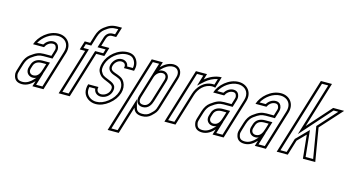

<svg xmlns="http://www.w3.org/2000/svg" viewBox="-87 -1041 2991 1606"><g transform="rotate(15 1408.0 -238.5)"><path d="M219.3 -48 204.7 0H300.7L404.9 -341C429.7 -422.2 377.9 -482 304 -482C218.1 -482 139.9 -409.5 118.9 -341H213.9C224.3 -364.3 248.2 -388 279.3 -388C291.9 -388 300.5 -383.3 305 -374C314.1 -355 310.9 -347.5 304.9 -328L292.4 -287H228.4C208.4 -287 190.3 -283.8 174 -277.5C157.7 -271.2 138.1 -259.3 115.1 -242C92.2 -224.7 75.3 -198.3 64.5 -163L48 -109C42.3 -90.3 35.2 -70.7 40.9 -50C48.2 -12.7 72.8 6 114.8 6C160.2 6 195 -21.2 219.3 -48ZM232.5 -209H268.5L254.5 -163C244.2 -129.4 230.5 -90 187.2 -90C160.6 -90 144.9 -111.9 153.4 -140L160.8 -164C170.2 -194.9 194.4 -209 232.5 -209ZM204.5 -61.4C181.7 -36.3 151.7 -14 114.8 -14C80 -14 66 -26.1 60.6 -53.8L60.4 -54.6L60.2 -55.3C56.5 -68.6 61 -83.3 67.1 -103.2L83.6 -157.2C93.5 -189.6 108.4 -211.8 127.2 -226C149.3 -242.7 167.7 -253.6 181.2 -258.9C194.9 -264.2 210.5 -267 228.4 -267H307.2L324.1 -322.2C329.6 -340.4 334.6 -358.5 323 -382.7C314.7 -399.9 297.1 -408 279.3 -408C242.8 -408 216.1 -383.9 201.9 -361H148.9C177.8 -414.8 240 -462 304 -462C315 -462 325.2 -460.5 334.5 -457.6C377.2 -444.7 403.4 -404.5 385.8 -346.8L285.9 -20H231.7L264.6 -127.8ZM232.5 -229C189.2 -229 154.1 -210.5 141.7 -169.8L134.3 -145.8C132.2 -139 131.1 -132.2 131.1 -125.5C130.9 -94 155.1 -70 187.2 -70C246.7 -70 264.1 -126 273.6 -157.2L295.6 -229Z M432 0H528L650.3 -400H720.3L743.6 -476H673.6L693.7 -542C701.3 -566.7 716.7 -579 740.1 -579H775.1L802 -667H769C714 -667 690.3 -654.2 651.1 -625C627 -607 609.2 -579.3 597.7 -542L577.6 -476H530.6L507.3 -400H554.3ZM459.1 -20 581.4 -420H534.4L545.4 -456H592.4L616.9 -536.2C627.4 -570.7 643.1 -594.1 663.1 -609C701.3 -637.4 717.8 -647 769 -647H774.9L760.3 -599H740.1C707.8 -599 684.1 -579 674.6 -547.8L646.5 -456H716.5L705.5 -420H635.5L513.2 -20Z M776.9 -84C749 -84 730.8 -106.5 740.1 -137H651.1C642.7 -109.7 641.7 -85.2 648.1 -63.5C659.9 -23.5 702.2 7 752.1 7C790.7 7 828.3 -7.5 864.9 -36.5C901.4 -65.5 925.6 -99.3 937.4 -138C947.8 -172.1 944.4 -205.7 930.3 -231C915.7 -257.3 901.3 -264.3 870.9 -277L842.9 -287C818.5 -295.8 798.4 -308 808.8 -342C816.1 -366.1 840.6 -393 870.4 -393C897.8 -393 913.8 -374.7 904.7 -345H992.7C1003.5 -380.3 1000.5 -412 983.7 -440C966.9 -468 940.2 -482 903.6 -482C816.1 -482 739.8 -410.8 718.5 -341C707.9 -306.3 707.4 -279.8 717.1 -261.5C736.4 -225.1 753.8 -217.7 792 -202L808.8 -195C826.1 -188.3 838 -180.8 844.4 -172.5C850.9 -164.2 851.5 -151.3 846.2 -134C838.2 -108 809.3 -84 776.9 -84ZM776.9 -64C818.7 -64 854.7 -93.5 865.3 -128.2C871.3 -147.7 872.9 -168.4 860.3 -184.7C850.2 -197.7 834.7 -206.5 816.2 -213.6L799.6 -220.5C761 -236.4 751.6 -239.1 734.8 -270.9C729 -281.8 727.6 -302.5 737.6 -335.2C756.6 -397.4 826.8 -462 903.6 -462C934.8 -462 953.6 -451.4 966.6 -429.7C978.2 -410.2 981.6 -389.7 977.1 -365H927.1C924.5 -396.7 898.3 -413 870.4 -413C828.3 -413 798.8 -377.8 789.6 -347.8C774.9 -299.7 810.1 -277.5 836.2 -268.2L863.7 -258.3C894.5 -245.4 901 -242.6 912.8 -221.3C923.9 -201.4 927.3 -173.3 918.3 -143.8C907.8 -109.5 886.4 -79.1 852.4 -52.2C818.6 -25.3 785.5 -13 752.1 -13C710 -13 676.2 -39 667.3 -69.1C663.2 -82.9 662.9 -98.6 666.6 -117H717.8C720.4 -84.4 746.2 -64 776.9 -64Z M1192.8 -430 1206.8 -476H1110.8L907.2 190H1003.2L1076 -48C1085.2 -12.7 1110.8 5 1152.8 5C1184.1 5 1209.6 -4.3 1229.4 -23C1262.7 -54.6 1270.6 -63.2 1282.8 -103L1366.6 -377C1384.6 -436 1354 -483 1300 -483C1255.1 -483 1216.9 -455.9 1192.8 -430ZM1226.9 -388C1255.1 -388 1267.1 -365.5 1257.7 -335L1200.9 -149C1192.3 -121 1177.1 -90 1139.8 -90C1104.8 -90 1095.9 -113.1 1106.9 -149L1163.7 -335C1171.6 -360.8 1194.8 -388 1226.9 -388ZM1207.4 -416.4C1229.5 -440.1 1263.3 -463 1300 -463C1306.7 -463 1312.7 -462.1 1318 -460.5C1343.9 -452.5 1360.4 -425.1 1347.5 -382.8L1263.7 -108.8C1252.1 -71.1 1249.2 -69.4 1215.6 -37.5C1200 -22.7 1180.1 -15 1152.8 -15C1117.2 -15 1102.1 -27.1 1095.4 -53L1077.5 -121.5L988.4 170H934.3L1125.6 -456H1179.8L1148.3 -352.8ZM1226.9 -408C1182.6 -408 1154.1 -371.8 1144.6 -340.8L1087.7 -154.8C1084.5 -144.1 1082.5 -133.8 1082.5 -123.7C1082.3 -92.2 1104.9 -70 1139.8 -70C1191.6 -70 1211.3 -114.6 1220 -143.2L1276.9 -329.2C1279.4 -337.3 1280.8 -345.4 1280.9 -353.4C1281.2 -383.6 1259.8 -408 1226.9 -408Z M1685.2 -384 1715.2 -482C1661.7 -482 1607.5 -455.4 1573.8 -425L1589.3 -476H1493.3L1347.8 0H1443.8L1529.1 -279C1545.5 -332.7 1592 -388 1659.4 -388C1668.6 -388 1677.7 -386.3 1685.2 -384ZM1671.4 -407.3C1667 -407.8 1663.6 -408 1659.4 -408C1579.9 -408 1528 -343.6 1510 -284.8L1429 -20H1374.8L1508.1 -456H1562.3L1533.6 -362L1587.1 -410.1C1611.6 -432.1 1649.7 -452.5 1687.4 -459.4Z M1779.3 -48 1764.7 0H1860.7L1964.9 -341C1989.7 -422.2 1937.9 -482 1864 -482C1778.1 -482 1699.9 -409.5 1678.9 -341H1773.9C1784.3 -364.3 1808.2 -388 1839.3 -388C1851.9 -388 1860.5 -383.3 1865 -374C1874.1 -355 1870.9 -347.5 1864.9 -328L1852.4 -287H1788.4C1768.4 -287 1750.3 -283.8 1734 -277.5C1717.7 -271.2 1698.1 -259.3 1675.1 -242C1652.2 -224.7 1635.3 -198.3 1624.5 -163L1608 -109C1602.3 -90.3 1595.2 -70.7 1600.9 -50C1608.2 -12.7 1632.8 6 1674.8 6C1720.2 6 1755 -21.2 1779.3 -48ZM1792.5 -209H1828.5L1814.5 -163C1804.2 -129.4 1790.5 -90 1747.2 -90C1720.6 -90 1704.9 -111.9 1713.4 -140L1720.8 -164C1730.2 -194.9 1754.4 -209 1792.5 -209ZM1764.5 -61.4C1741.7 -36.3 1711.7 -14 1674.8 -14C1640 -14 1626 -26.1 1620.6 -53.8L1620.4 -54.6L1620.2 -55.3C1616.5 -68.6 1621 -83.3 1627.1 -103.2L1643.6 -157.2C1653.5 -189.6 1668.4 -211.8 1687.2 -226C1709.3 -242.7 1727.7 -253.6 1741.2 -258.9C1754.9 -264.2 1770.5 -267 1788.4 -267H1867.2L1884.1 -322.2C1889.6 -340.4 1894.6 -358.5 1883 -382.7C1874.7 -399.9 1857.1 -408 1839.3 -408C1802.8 -408 1776.1 -383.9 1761.9 -361H1708.9C1737.8 -414.8 1800 -462 1864 -462C1875 -462 1885.2 -460.5 1894.5 -457.6C1937.2 -444.7 1963.4 -404.5 1945.8 -346.8L1845.9 -20H1791.7L1824.6 -127.8ZM1792.5 -229C1749.2 -229 1714.1 -210.5 1701.7 -169.8L1694.3 -145.8C1692.2 -139 1691.1 -132.2 1691.1 -125.5C1690.9 -94 1715.1 -70 1747.2 -70C1806.7 -70 1824.1 -126 1833.6 -157.2L1855.6 -229Z M2145.3 -48 2130.7 0H2226.7L2330.9 -341C2355.7 -422.2 2303.9 -482 2230 -482C2144.1 -482 2065.9 -409.5 2044.9 -341H2139.9C2150.3 -364.3 2174.2 -388 2205.3 -388C2217.9 -388 2226.5 -383.3 2231 -374C2240.1 -355 2236.9 -347.5 2230.9 -328L2218.4 -287H2154.4C2134.4 -287 2116.3 -283.8 2100 -277.5C2083.7 -271.2 2064.1 -259.3 2041.1 -242C2018.2 -224.7 2001.3 -198.3 1990.5 -163L1974 -109C1968.3 -90.3 1961.2 -70.7 1966.9 -50C1974.2 -12.7 1998.8 6 2040.8 6C2086.2 6 2121 -21.2 2145.3 -48ZM2158.5 -209H2194.5L2180.5 -163C2170.2 -129.4 2156.5 -90 2113.2 -90C2086.6 -90 2070.9 -111.9 2079.4 -140L2086.8 -164C2096.2 -194.9 2120.4 -209 2158.5 -209ZM2130.5 -61.4C2107.7 -36.3 2077.7 -14 2040.8 -14C2006 -14 1992 -26.1 1986.6 -53.8L1986.4 -54.6L1986.2 -55.3C1982.5 -68.6 1987 -83.3 1993.1 -103.2L2009.6 -157.2C2019.5 -189.6 2034.4 -211.8 2053.2 -226C2075.3 -242.7 2093.7 -253.6 2107.2 -258.9C2120.9 -264.2 2136.5 -267 2154.4 -267H2233.2L2250.1 -322.2C2255.6 -340.4 2260.6 -358.5 2249 -382.7C2240.7 -399.9 2223.1 -408 2205.3 -408C2168.8 -408 2142.1 -383.9 2127.9 -361H2074.9C2103.8 -414.8 2166 -462 2230 -462C2241 -462 2251.2 -460.5 2260.5 -457.6C2303.2 -444.7 2329.4 -404.5 2311.8 -346.8L2211.9 -20H2157.7L2190.6 -127.8ZM2158.5 -229C2115.2 -229 2080.1 -210.5 2067.7 -169.8L2060.3 -145.8C2058.2 -139 2057.1 -132.2 2057.1 -125.5C2056.9 -94 2081.1 -70 2113.2 -70C2172.7 -70 2190.1 -126 2199.6 -157.2L2221.6 -229Z M2320.2 0H2416.2L2456.6 -132L2526.3 -203L2547.2 0H2654.2L2606 -287L2776.8 -476H2681.8L2498.8 -270L2620.2 -667H2524.2ZM2347.3 -20 2539 -647H2593.1L2452.9 -188.2L2690.7 -456H2731.7L2584.7 -293.2L2630.6 -20H2565.3L2541.8 -247.4L2438.9 -142.5L2401.4 -20Z"/></g></svg>

Font: Din Kursivschrift
Style: EngGhost
Weight: 400
Version: Version 1.089